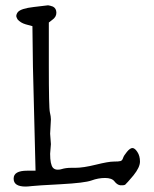

<svg xmlns="http://www.w3.org/2000/svg" viewBox="-20 -685 576 720"><path d="M262.7 -55.7Q292 -55.7 339.4 -67.4Q386.7 -79.1 406.2 -79.1Q425.8 -79.1 432.1 -81.1Q438.5 -83 441.4 -92.3Q444.3 -101.6 456.1 -115.7Q467.8 -129.9 476.6 -129.9Q485.4 -129.9 495.1 -115.2Q504.9 -100.6 504.9 -79.1Q504.9 -57.6 480.5 -27.3Q455.1 2.9 449.2 7.8Q445.3 9.8 439.5 9.8Q439.5 9.8 430.7 9.8Q418.9 7.8 409.2 -4.9Q399.4 -17.6 374 -17.6Q348.6 -17.6 323.2 -8.3Q297.9 1 207 5.9Q116.2 10.7 100.1 12.7Q84 14.6 76.2 14.6Q31.2 14.6 31.2 -14.6Q31.2 -14.6 31.2 -15.6Q31.2 -44.9 82 -44.9Q82 -44.9 85 -44.9H113.3L103.5 -435.5L101.6 -586.9L76.2 -593.8Q56.6 -599.6 45.9 -612.3Q42 -619.1 41 -624Q41 -631.8 46.9 -639.6Q58.6 -653.3 106.4 -658.7Q154.3 -664.1 159.2 -665Q160.2 -665 161.1 -665Q168 -664.1 178.7 -660.2Q191.4 -653.3 191.4 -637.2Q191.4 -621.1 175.8 -610.4L163.1 -600.6V-438.5Q163.1 -280.3 167 -264.2Q170.9 -248 170.9 -237.3L168 -183.6L170.9 -144.5L168 -108.4Q168 -68.4 178.7 -55.7Q185.5 -48.8 195.3 -48.8Q195.3 -48.8 198.2 -48.8Q205.1 -48.8 210.9 -50.8Q226.6 -55.7 247.1 -55.7Q247.1 -55.7 253.9 -55.7Q253.9 -55.7 262.7 -55.7Z"/></svg>

Font: Drukaatie burti
Style: Light
Weight: 300
Version: Version 0.14